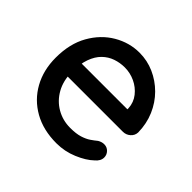

<svg xmlns="http://www.w3.org/2000/svg" viewBox="-137 -692 856 856"><g transform="rotate(45 291.0 -264.0)"><path d="M315 10Q232 10 171 -24.5Q110 -59 76.5 -119.5Q43 -180 43 -258Q43 -346 78.5 -408.5Q114 -471 171 -504.5Q228 -538 292 -538Q341 -538 385 -518.5Q429 -499 463.5 -464.5Q498 -430 518 -383.5Q538 -337 539 -282Q538 -262 523 -249Q508 -236 488 -236H99L75 -321H451L432 -303V-328Q430 -363 409 -389.5Q388 -416 357 -430.5Q326 -445 292 -445Q262 -445 234.5 -435.5Q207 -426 185.5 -405Q164 -384 151.5 -349.5Q139 -315 139 -264Q139 -209 162 -168Q185 -127 224 -104.5Q263 -82 310 -82Q347 -82 371 -89.5Q395 -97 411 -108Q427 -119 439 -129Q454 -138 469 -138Q487 -138 499 -125.5Q511 -113 511 -96Q511 -74 489 -56Q462 -30 414.5 -10Q367 10 315 10Z"/></g></svg>

Font: Quicksand SemiBold
Style: Regular
Weight: 600
Designer: Andrew Paglinawan
Foundry: Andrew Paglinawan
Version: Version 3.006